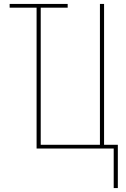

<svg xmlns="http://www.w3.org/2000/svg" viewBox="-20 -755 640 976"><path d="M558 201V0H166V-716H29V-735H324V-716H187V-19H488V-735H509V-19H579V201Z"/></svg>

Font: Iosevka SS04 Thin Extended
Style: Regular
Weight: 100
Width: 7
Monospace: yes
Designer: Belleve Invis
Foundry: Belleve Invis
Version: Version 19.0.0; ttfautohint (v1.8.4)